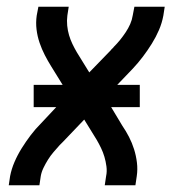

<svg xmlns="http://www.w3.org/2000/svg" viewBox="-20 -550 540 570"><path d="M6 0 10 -27Q14 -48 23 -69Q32 -90 44.5 -110Q57 -130 71 -148.5Q85 -167 102 -184L147 -232H80V-298H166L132 -353Q122 -369 113 -386.5Q104 -404 97.5 -423Q91 -442 88.5 -462.5Q86 -483 89 -504L94 -530H184L180 -504Q178 -489 179.5 -474Q181 -459 185 -445.5Q189 -432 195 -419.5Q201 -407 208 -395L245 -335L309 -401Q311 -404 313.5 -406Q316 -408 318 -411Q328 -421 336.5 -431.5Q345 -442 353 -454Q361 -466 366.5 -478.5Q372 -491 374 -504L379 -530H469L465 -504Q461 -482 452 -461Q443 -440 430.5 -420Q418 -400 404 -381.5Q390 -363 374 -346L328 -298H395V-232H310L343 -177Q354 -161 363 -143.5Q372 -126 378 -107Q384 -88 386.5 -67.5Q389 -47 386 -27L382 0H291L295 -27Q298 -41 296 -56Q294 -71 290 -84.5Q286 -98 280 -110.5Q274 -123 267 -135L230 -195L167 -129Q164 -126 162 -124Q160 -122 157 -119Q148 -109 139 -98.5Q130 -88 122.5 -76Q115 -64 109 -51.5Q103 -39 101 -27L97 0Z"/></svg>

Font: Iosevka Curly Medium Oblique
Style: Regular
Weight: 500
Italic angle: -9°
Monospace: yes
Designer: Belleve Invis
Foundry: Belleve Invis
Version: Version 11.1.0; ttfautohint (v1.8.3)